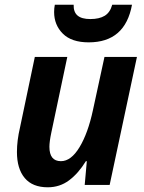

<svg xmlns="http://www.w3.org/2000/svg" viewBox="-20 -786 613 816"><path d="M52 -140Q52 -189 65 -244L128 -544H266L198 -222Q190 -184 190 -162Q190 -101 239 -101Q282 -101 318 -160.5Q354 -220 375 -318L424 -544H562L446 0H340L349 -101H345Q313 -49 273.5 -19.5Q234 10 183 10Q118 10 85 -29.5Q52 -69 52 -140ZM210 -735Q210 -751 213 -766H293Q292 -735 309.5 -720Q327 -705 364 -705Q402 -705 425 -719Q448 -733 457 -766H541Q512 -606 357 -606Q284 -606 247 -643Q210 -680 210 -735Z"/></svg>

Font: Noto Sans Display
Style: Bold Italic
Weight: 700
Italic angle: -12°
Designer: Monotype Design team
Foundry: Monotype Imaging Inc.
Version: Version 1.000